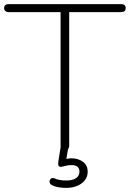

<svg xmlns="http://www.w3.org/2000/svg" viewBox="-23 -725 632 935"><path d="M293 6Q283 6 277.5 0Q272 -6 272 -16V-666H19Q9 -666 3 -671.5Q-3 -677 -3 -686Q-3 -695 3 -700Q9 -705 19 -705H567Q578 -705 583.5 -700Q589 -695 589 -686Q589 -676 583.5 -671Q578 -666 567 -666H314V-16Q314 -6 309 0Q304 6 293 6ZM298 190Q281 190 262.5 187Q244 184 230 177Q222 173 219.5 166Q217 159 219.5 152.5Q222 146 228 143Q234 140 243 144Q254 149 268.5 151.5Q283 154 302 154Q329 154 346.5 143Q364 132 364 111Q364 96 354.5 87.5Q345 79 325 79Q317 79 309 80Q301 81 290 84Q280 87 275 87.5Q270 88 265 85Q261 82 260.5 76.5Q260 71 261 62L274 -20H312L299 55L281 53Q293 50 304.5 48Q316 46 326 46Q358 46 381 63Q404 80 404 111Q404 146 374.5 168Q345 190 298 190Z"/></svg>

Font: Nunito ExtraLight
Style: Regular
Weight: 200
Designer: Vernon Adams
Foundry: Vernon Adams
Version: Version 3.602